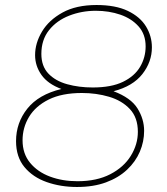

<svg xmlns="http://www.w3.org/2000/svg" viewBox="-20 -733 666 766"><path d="M287 13Q222 13 166.5 -6.5Q111 -26 77.5 -66.5Q44 -107 44 -170Q44 -243 89 -299.5Q134 -356 225 -378Q171 -398 145.5 -434Q120 -470 120 -513Q120 -561 147.5 -607Q175 -653 229.5 -683Q284 -713 365 -713Q441 -713 490 -689.5Q539 -666 562.5 -627.5Q586 -589 586 -544Q586 -486 548 -437.5Q510 -389 433 -369Q502 -343 528.5 -300.5Q555 -258 555 -211Q555 -168 538 -128Q521 -88 487 -56Q453 -24 403 -5.5Q353 13 287 13ZM289 -10Q366 -10 420 -38Q474 -66 502 -111.5Q530 -157 530 -207Q530 -264 498 -298Q466 -332 415 -347Q364 -362 307 -362Q227 -362 174.5 -336Q122 -310 96 -267Q70 -224 70 -173Q70 -120 100 -83.5Q130 -47 179.5 -28.5Q229 -10 289 -10ZM350 -384Q424 -384 470.5 -406.5Q517 -429 539 -466.5Q561 -504 561 -548Q561 -596 533 -627.5Q505 -659 460 -674.5Q415 -690 362 -690Q306 -690 256 -670.5Q206 -651 175.5 -612.5Q145 -574 145 -518Q145 -469 173 -439.5Q201 -410 248 -397Q295 -384 350 -384Z"/></svg>

Font: MuseoModerno Thin Thin
Style: Italic
Weight: 250
Italic angle: -9°
Version: Version 1.003